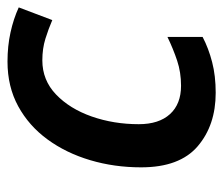

<svg xmlns="http://www.w3.org/2000/svg" viewBox="-62 -529 601 517"><g transform="rotate(-90 238.5 -270.5)"><path d="M247.1 9.8Q159.7 9.8 103 -38.8Q46.4 -87.4 46.4 -190.9Q46.4 -263.2 65.7 -328.1Q85 -393.1 121.6 -443.1Q158.2 -493.2 210.9 -522Q263.7 -550.8 331.1 -550.8Q373 -550.8 409.7 -542.7Q446.3 -534.7 477.1 -520.5L442.9 -430.2Q419.4 -440.4 392.8 -448.7Q366.2 -457 334.5 -457Q281.2 -457 242.7 -420.2Q204.1 -383.3 183.3 -324Q162.6 -264.6 162.6 -197.3Q162.6 -143.1 189.7 -113.3Q216.8 -83.5 266.1 -83.5Q302.2 -83.5 333.7 -94Q365.2 -104.5 397.5 -120.1V-25.4Q366.7 -9.3 329.8 0.2Q293 9.8 247.1 9.8Z"/></g></svg>

Font: Open Sans SemiBold
Style: Italic
Weight: 600
Italic angle: -12°
Designer: Monotype Design Team
Foundry: Monotype Imaging Inc.
Version: Version 3.003; ttfautohint (v1.8.4)